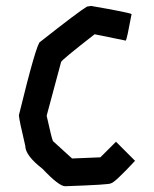

<svg xmlns="http://www.w3.org/2000/svg" viewBox="-20 -650 520 649"><path d="M288.1 -629.9Q412.6 -608.4 424.8 -602.5Q409.2 -518.1 405.3 -512.7L299.8 -534.2Q187 -446.3 186.5 -440.4L137.7 -258.8Q155.3 -178.7 159.2 -172.9L223.6 -114.3L319.3 -118.2L372.1 -170.9L436.5 -106.4Q365.7 -30.3 354.5 -30.3Q354.5 -25.9 200.2 -20.5Q179.2 -20.5 124 -79.1Q65.4 -124.5 65.4 -157.2Q43.9 -248 43.9 -260.7Q104.5 -508.8 116.2 -508.8Q246.1 -611.3 274.4 -627.9Z"/></svg>

Font: ww_drahtTSB
Style: Regular
Weight: 400
Designer: Dr. Wolfgang Wiebecke
Version: Version 1.06 May 21, 2010, initial release